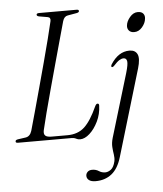

<svg xmlns="http://www.w3.org/2000/svg" viewBox="-62 -753 894 1055"><g transform="rotate(-5 385.5 -226.0)"><path d="M309.5 0H16.5Q1.5 0 3.5 -9Q3.5 -17 18.5 -19L60 -25Q84.5 -28.5 94 -58.5Q105.5 -98.5 122 -158.5Q138.5 -218.5 157.5 -288Q176.5 -357.5 195 -426.5Q213.5 -495.5 228.5 -554.2Q243.5 -613 252 -650.5Q256 -670.5 238.5 -673.5L192 -681.5Q179 -684 179 -691.5Q179 -700 193.5 -700H400.5Q412.5 -700 412.5 -692Q412.5 -684 398 -681.5L349 -673Q329.5 -670 321.5 -644.5Q310.5 -605.5 294 -545.8Q277.5 -486 258.2 -416.2Q239 -346.5 220.2 -277.5Q201.5 -208.5 186.2 -150.2Q171 -92 163 -56.5Q158.5 -35.5 168 -26.5Q177.5 -17.5 203 -17.5H289.5Q348.5 -17.5 384.8 -51.5Q421 -85.5 455.5 -162Q462 -176 469.5 -176Q478.5 -176 478 -164.5Q476.5 -117.5 457 -77.5Q437.5 -37.5 410.5 -13.2Q383.5 11 358 11Q345.5 11 335.8 5.5Q326 0 309.5 0ZM705.5 -550Q686 -550 676.2 -561.5Q666.5 -573 668.5 -589.5Q670.5 -612 689.8 -635Q709 -658 734 -658Q754.5 -658 763.8 -646.5Q773 -635 770.5 -618.5Q768.5 -594.5 749.5 -572.2Q730.5 -550 705.5 -550ZM708.5 -349 566.5 126.5Q548 189.5 511.5 218.5Q475 247.5 422.5 247.5Q398.5 247.5 386.2 238Q374 228.5 374 214Q374 202 383 192.8Q392 183.5 408.5 183.5Q429.5 183.5 445 193.8Q460.5 204 479.5 204Q495.5 204 511.2 192Q527 180 534.5 147.5Q538 130 534.8 110.5Q531.5 91 530 68.5Q528.5 46 536.5 18.5L641.5 -330Q655.5 -377.5 652.5 -394.5Q649.5 -411.5 633.5 -411.5Q623 -411.5 610.5 -404Q598 -396.5 579 -375.5Q570.5 -367 565.5 -369.5Q560 -372.5 566 -384Q608.5 -451 669.5 -451Q701.5 -451 713 -427Q724.5 -403 708.5 -349Z"/></g></svg>

Font: Fraunces 72pt S000 Light
Style: Italic
Weight: 300
Italic angle: -16°
Version: Version 1.000; ttfautohint (v1.8.3)